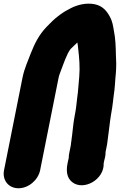

<svg xmlns="http://www.w3.org/2000/svg" viewBox="-39 -786 657 1053"><path d="M349.3 11.2 340.9 53C339 62.6 338 71.5 337.8 81.7C336.5 86.6 335.2 91.8 334.1 97L331.1 112C323.5 150.5 326.8 188.7 356.3 212.4C419.1 262.7 533.8 198.7 529.6 109.6L532.1 97C534.2 86.8 540.8 68.5 540 47.4L548.1 7C548.2 6.5 548.4 5.7 548.4 5C555.3 -41.7 558.3 -77 564.4 -120.1L569.5 -155.1C571.9 -167.3 574.5 -182.2 576 -193.4L580 -223.5C581.4 -233.5 582 -244.5 584.3 -259.6C592.2 -308.6 591.9 -344.5 596.6 -387C599.4 -425.4 598.7 -451.2 596.6 -486.8C595.7 -530.2 594.4 -575.7 585.4 -618.7C581.1 -643.2 578.4 -668.1 562.8 -695.6C548.5 -722.2 525.8 -753.7 480.4 -762.8C432.6 -772.4 384.2 -759 348.1 -740.5C325.1 -728.5 311.8 -721.1 287.7 -703.6C254.6 -679.6 239.8 -661.5 217.2 -639.3C174.5 -595 152 -549.2 129.4 -492.6C115.3 -453.2 94.9 -412.8 84.2 -359L-16.8 147C-27.7 201.6 7.3 246.5 62.3 246.5C117.3 246.5 170.3 201.6 181.2 147L282.2 -359C283.9 -367.5 286 -374.7 289.3 -383C309.9 -437.1 327.4 -491.4 348.2 -517.3C362.2 -530.2 374.2 -543.3 385.2 -552.8C387.2 -542 388.7 -532.8 389.7 -519.3C395.6 -469.4 400.2 -418.5 395.6 -365.2C391.1 -323.1 390.4 -289.4 384.4 -249.5C379.7 -209.3 378.2 -188.6 370.8 -152C363.6 -115.7 360.6 -78.5 356.6 -45.6C354.1 -31.1 354 -22.8 353.1 -18C351.1 -8.1 351.1 -2.3 349.3 11.2Z"/></svg>

Font: Smoothie
Style: ExBdIt
Weight: 800
Foundry: Cannot Into Space Fonts
Version: Version 0.8